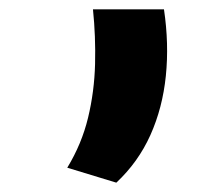

<svg xmlns="http://www.w3.org/2000/svg" viewBox="-20 -165 471 411"><path d="M331 -145Q342 -71 335 -2.5Q328 66 302 124Q276 182 229 226L124 194Q155 143 168.5 87Q182 31 183.5 -28Q185 -87 179 -145Z"/></svg>

Font: Matangi Black
Style: Regular
Weight: 900
Designer: Prashant Pant
Foundry: The Graphic Ant
Version: Version 3.002